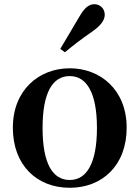

<svg xmlns="http://www.w3.org/2000/svg" viewBox="-20 -875 661 911"><path d="M266 -643 288 -627C324 -657 361 -686 420 -727C460 -755 477 -781 477 -805C477 -837 452 -855 428 -855C401 -855 380 -837 356 -795ZM311 -21C228 -21 182 -102 182 -268C182 -433 228 -514 311 -514C392 -514 440 -433 440 -268C440 -102 392 -21 311 -21ZM311 16C464 16 581 -89 581 -269C581 -449 456 -551 311 -551C165 -551 41 -448 41 -269C41 -90 156 16 311 16Z"/></svg>

Font: Noto Serif CJK JP
Style: Bold
Weight: 700
Designer: Ryoko NISHIZUKA 西塚涼子 (kana & ideographs); Frank Grießhammer (Latin, Greek & Cyrillic); Wenlong ZHANG 张文龙 (bopomofo); San
Foundry: Adobe Systems Incorporated
Version: Version 1.000;PS 1;hotconv 16.6.53;makeotf.lib2.5.65590